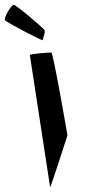

<svg xmlns="http://www.w3.org/2000/svg" viewBox="-163 -785 361 797"><path d="M-142 -701C-135 -691 17 -613 15 -618C13 -624 28 -653 21 -661C14 -671 -96 -765 -106 -765C-116 -765 -149 -711 -142 -701ZM45 -8C46 -2 117 -223 117 -223C116 -229 58 -567 50 -567C41 -567 -40 -562 -39 -556Z"/></svg>

Font: Ampere
Style: SCRevIta
Weight: 400
Version: Version 1